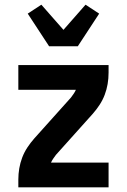

<svg xmlns="http://www.w3.org/2000/svg" viewBox="-20 -797 540 817"><path d="M58 0V-33Q58 -57 62 -80.5Q66 -104 74.5 -126.5Q83 -149 96.5 -169.5Q110 -190 126 -208L282 -382Q288 -390 293.5 -398Q299 -406 303 -415H58V-520H442V-488Q442 -463 438 -439.5Q434 -416 425.5 -393.5Q417 -371 403.5 -350.5Q390 -330 374 -312L218 -138Q212 -130 206.5 -122Q201 -114 197 -105H442V0ZM189 -600 98 -739 156 -777 250 -670 344 -777 402 -739 311 -600Z"/></svg>

Font: Iosevka Term Curly Extrabold
Style: Regular
Weight: 800
Designer: Belleve Invis
Foundry: Belleve Invis
Version: Version 32.3.0